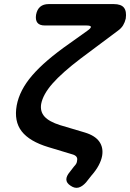

<svg xmlns="http://www.w3.org/2000/svg" viewBox="-20 -750 640 942"><path d="M558 -599 376 -463Q284 -393 237.5 -340Q191 -287 182 -240Q176 -203 198.5 -178Q221 -153 275 -136L396 -100Q446 -85 467 -55.5Q488 -26 481 15Q477 37 464 61.5Q451 86 428 112L402 145Q383 166 364.5 170.5Q346 175 326 161Q306 148 305.5 131Q305 114 323 93L343 67Q351 59 354.5 52Q358 45 358 39Q361 27 355 19Q349 11 334 7L218 -28Q125 -56 86.5 -105.5Q48 -155 62 -233Q76 -308 138 -380Q200 -452 320 -536L407 -598Q427 -612 426 -618.5Q425 -625 403 -625H200Q174 -625 163.5 -638.5Q153 -652 157 -678Q162 -704 177.5 -717Q193 -730 219 -730H538Q574 -730 588 -712.5Q602 -695 597 -659Q593 -641 584 -626Q575 -611 558 -599Z"/></svg>

Font: Maple Mono SemiBold
Style: Italic
Weight: 600
Italic angle: -10°
Monospace: yes
Designer: subframe7536
Version: Version 7.000